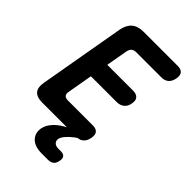

<svg xmlns="http://www.w3.org/2000/svg" viewBox="-276 -832 1151 1151"><g transform="rotate(45 300.0 -256.0)"><path d="M215 -436H434Q462 -436 475.5 -421Q489 -406 483 -377Q479 -349 460 -333.5Q441 -318 413 -318H194L166 -158Q162 -138 170.5 -128Q179 -118 199 -118H410Q439 -118 451 -103Q463 -88 457 -59Q452 -30 435 -15Q421 -2 399 0L382 12Q355 33 339.5 52Q324 71 321 86Q318 103 329 115Q340 127 363 127H384Q406 127 415.5 138.5Q425 150 420 173Q416 196 402.5 207Q389 218 366 218H313Q254 218 225 189Q196 160 204 114Q210 80 242 47Q268 21 308 0H100Q52 0 33 -23Q14 -46 23 -94L118 -636Q127 -684 154 -707Q181 -730 229 -730H518Q547 -730 559 -715Q571 -700 565.5 -671Q560 -642 543 -627Q526 -612 497 -612H286Q265 -612 254 -602.5Q243 -593 239 -572Z"/></g></svg>

Font: Maple Mono
Style: Bold Italic
Weight: 700
Italic angle: -10°
Monospace: yes
Designer: subframe7536
Version: Version 7.000